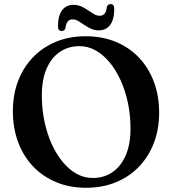

<svg xmlns="http://www.w3.org/2000/svg" viewBox="-20 -893 836 932"><path d="M395.5 -717Q476.5 -717 542.2 -689.8Q608 -662.5 655 -612.8Q702 -563 727.2 -495.2Q752.5 -427.5 752.5 -345.5Q752.5 -266.5 727.2 -200Q702 -133.5 655.2 -84.5Q608.5 -35.5 543 -8.5Q477.5 18.5 397.5 18.5Q318 18.5 252.5 -8.8Q187 -36 140 -85.8Q93 -135.5 67.8 -203.8Q42.5 -272 42.5 -353.5Q42.5 -432.5 67.5 -498.8Q92.5 -565 139.2 -614Q186 -663 251 -690Q316 -717 395.5 -717ZM613.5 -268.5Q613.5 -334.5 600.8 -394.5Q588 -454.5 565 -504.5Q542 -554.5 511 -591.5Q480 -628.5 443.2 -648.8Q406.5 -669 366 -669Q311 -669 269.8 -640.5Q228.5 -612 205.8 -558.8Q183 -505.5 183 -430.5Q183 -364 195.8 -303.8Q208.5 -243.5 231.2 -193.5Q254 -143.5 284.8 -106.5Q315.5 -69.5 352.2 -49.2Q389 -29 429.5 -29Q485 -29 526.2 -57.5Q567.5 -86 590.5 -139.5Q613.5 -193 613.5 -268.5ZM460 -745.5Q438.5 -745.5 421 -753.8Q403.5 -762 388.5 -772.5Q373.5 -783 359.8 -791Q346 -799 332 -799Q302.5 -799 298 -757Q294 -742.5 279.5 -742.5Q261.5 -742.5 261.5 -765.5Q261.5 -817 281.5 -843.2Q301.5 -869.5 336 -869.5Q357.5 -869.5 375 -861.5Q392.5 -853.5 407.5 -843Q422.5 -832.5 436.2 -824.5Q450 -816.5 464 -816.5Q494.5 -816.5 498.5 -858.5Q502 -873 517 -873Q534.5 -873 534.5 -850Q534.5 -798 514.5 -771.8Q494.5 -745.5 460 -745.5Z"/></svg>

Font: Fraunces Medium
Style: Regular
Weight: 500
Version: Version 1.000;[b76b70a41]